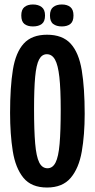

<svg xmlns="http://www.w3.org/2000/svg" viewBox="-20 -826 423 857"><path d="M190 11Q120 11 84.5 -32.5Q49 -76 37 -151.5Q25 -227 25 -322Q25 -437 37.5 -514.5Q50 -592 86 -631.5Q122 -671 190 -671Q259 -671 295.5 -631Q332 -591 345 -512Q358 -433 358 -318Q358 -224 345 -149.5Q332 -75 295.5 -32Q259 11 190 11ZM192 -75Q215 -75 228 -100.5Q241 -126 246 -183.5Q251 -241 251 -338Q251 -428 245 -482Q239 -536 225.5 -560Q212 -584 189 -584Q167 -584 154.5 -560.5Q142 -537 137 -483.5Q132 -430 132 -340Q132 -244 137 -185.5Q142 -127 155 -101Q168 -75 192 -75ZM256 -708Q232 -708 217.5 -719Q203 -730 203 -757Q203 -783 217.5 -794.5Q232 -806 256 -806Q280 -806 294 -794.5Q308 -783 308 -757Q308 -730 294 -719Q280 -708 256 -708ZM127 -708Q103 -708 89 -719Q75 -730 75 -757Q75 -783 89 -794.5Q103 -806 127 -806Q151 -806 166 -794.5Q181 -783 181 -757Q181 -730 166.5 -719Q152 -708 127 -708Z"/></svg>

Font: Bricolage Grotesque 96pt Condensed Medium
Style: Regular
Weight: 500
Width: 3
Designer: Mathieu Triay
Foundry: Atelier Triay
Version: Version 1.001; ttfautohint (v1.8.4.7-5d5b);gftools[0.9.33.de